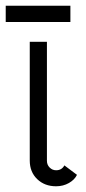

<svg xmlns="http://www.w3.org/2000/svg" viewBox="-29 -646 302 671"><path d="M167 -51Q187 -51 196 -68L240 -35Q232 -18 212 -6.5Q192 5 167 5Q127 5 101 -20Q75 -45 75 -85V-500H135V-84Q135 -70 144.5 -60.5Q154 -51 167 -51ZM-9 -626H217V-569H-9Z"/></svg>

Font: Bellota
Style: Regular
Weight: 400
Designer: Kemie Guaida
Foundry: Kemie Guaida
Version: Version 4.001